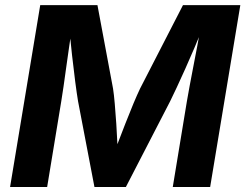

<svg xmlns="http://www.w3.org/2000/svg" viewBox="-20 -748 981 768"><path d="M20.3 0 140.9 -727.5H369.8L432.2 -393.5Q435.9 -370.1 439.1 -332.6Q442.3 -295.2 445.2 -252.2Q448 -209.3 449.8 -168.9Q451.6 -128.6 452.2 -99H423Q433.7 -129.2 449.1 -169.8Q464.6 -210.4 481.3 -253.2Q498 -296.1 513.5 -333.2Q529.1 -370.3 540.2 -393.5L711.9 -727.5H941.3L820.6 0H671.1L727.6 -343Q731.7 -367.7 738.5 -403.9Q745.4 -440.1 753.3 -481.6Q761.3 -523 769.2 -564.4Q777.2 -605.8 783.1 -641H792.8Q776.4 -600.3 757.9 -557.1Q739.3 -513.9 721.3 -473.3Q703.2 -432.8 687.4 -399.1Q671.7 -365.3 660.6 -343L483.5 0H357.8L292.2 -343Q287.3 -372.3 280.9 -421.1Q274.5 -469.9 268.1 -527.9Q261.8 -585.8 256.4 -641H268.3Q262.9 -604.9 256.9 -563.2Q250.9 -521.4 245.1 -480.1Q239.3 -438.8 234.3 -403Q229.2 -367.2 225.1 -343L168.6 0Z"/></svg>

Font: Inter Variable
Style: Italic
Weight: 400
Italic angle: -9.39999°
Designer: Rasmus Andersson
Foundry: rsms
Version: Version 4.001;git-9221beed3